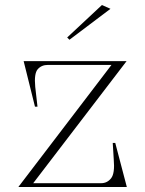

<svg xmlns="http://www.w3.org/2000/svg" viewBox="-20 -743 578 763"><path d="M53 0 423 -485H170Q145 -485 130 -468Q115 -451 120 -398L129 -319H119L74 -500H483L112 -15H382Q406 -15 421.5 -34.5Q437 -54 432 -110L428 -175H438L484 0ZM256 -585 247 -594 385 -723 419 -708Z"/></svg>

Font: Kalnia ExtraLight
Style: Regular
Weight: 250
Designer: Frida Medrano
Foundry: Frida Medrano
Version: Version 1.105